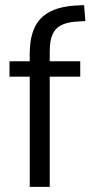

<svg xmlns="http://www.w3.org/2000/svg" viewBox="-20 -729 355 749"><path d="M96 0V-430H17V-490H116L96 -470V-519Q96 -611 137.5 -655.5Q179 -700 268 -707L308 -709L313 -647L269 -644Q239 -641 217.5 -630Q196 -619 185 -595Q174 -571 174 -528V-474L153 -490H293V-430H174V0Z"/></svg>

Font: Nunito Sans 10pt Condensed
Style: Regular
Weight: 400
Width: 3
Designer: Vernon Adams
Foundry: Vernon Adams
Version: Version 3.101;gftools[0.9.27]